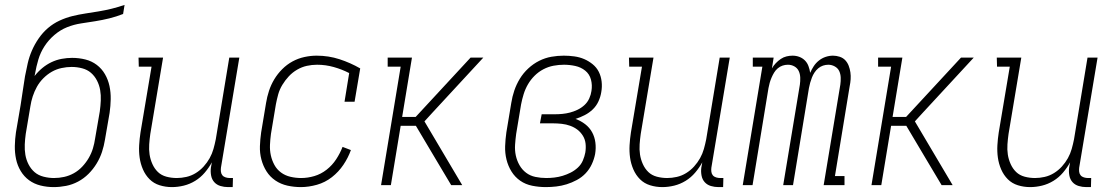

<svg xmlns="http://www.w3.org/2000/svg" viewBox="-20 -755 4540 783"><path d="M199 8Q171 8 145 1.5Q119 -5 98.5 -20Q78 -35 64.5 -57.5Q51 -80 45.5 -106Q40 -132 40.5 -160Q41 -188 45 -215L64 -326Q69 -356 73 -385.5Q77 -415 82 -444Q87 -470 93 -496.5Q99 -523 110 -548.5Q121 -574 137.5 -598Q154 -622 175.5 -640.5Q197 -659 223 -671Q249 -683 275.5 -689.5Q302 -696 328.5 -700Q355 -704 382 -708.5Q409 -713 435.5 -719.5Q462 -726 488 -735L482 -698Q454 -687 425.5 -680Q397 -673 368.5 -668.5Q340 -664 310.5 -659.5Q281 -655 253.5 -644Q226 -633 202 -612.5Q178 -592 161.5 -566.5Q145 -541 136.5 -512.5Q128 -484 123 -455L121 -445Q135 -463 152.5 -477.5Q170 -492 190 -501.5Q210 -511 231.5 -515Q253 -519 274 -519Q302 -519 328 -512.5Q354 -506 374.5 -490.5Q395 -475 408 -452.5Q421 -430 426.5 -404Q432 -378 431.5 -350.5Q431 -323 427 -295L408 -185Q404 -160 396 -135.5Q388 -111 374 -88Q360 -65 341 -46Q322 -27 298.5 -14.5Q275 -2 249.5 3Q224 8 199 8ZM200 -29Q221 -29 241.5 -33.5Q262 -38 281 -48.5Q300 -59 315.5 -75.5Q331 -92 342 -111Q353 -130 359 -150Q365 -170 368 -191L387 -301Q390 -323 391 -345Q392 -367 388.5 -387.5Q385 -408 375.5 -426.5Q366 -445 351 -458Q336 -471 315 -476.5Q294 -482 272 -482Q252 -482 231 -477.5Q210 -473 191.5 -462.5Q173 -452 157 -436Q141 -420 130.5 -401Q120 -382 113.5 -362Q107 -342 104 -322L85 -209Q82 -188 81 -166Q80 -144 83.5 -123.5Q87 -103 96.5 -84.5Q106 -66 121 -53Q136 -40 157.5 -34.5Q179 -29 200 -29Z M681 8Q655 8 631 0.5Q607 -7 590 -24Q573 -41 563 -64Q553 -87 549.5 -112Q546 -137 547.5 -163Q549 -189 553 -215L598 -483H546L545 -520H645L593 -209Q590 -188 588.5 -166.5Q587 -145 590 -125Q593 -105 601.5 -86Q610 -67 624 -53.5Q638 -40 658.5 -34.5Q679 -29 701 -29Q720 -29 740 -33.5Q760 -38 778 -49Q796 -60 810.5 -76Q825 -92 835 -110Q845 -128 850.5 -147.5Q856 -167 860 -187L915 -520H956L881 -71Q880 -63 881 -54.5Q882 -46 887 -40Q892 -34 900.5 -31.5Q909 -29 917 -29H930L929 8H910Q894 8 879 3.5Q864 -1 854 -12Q844 -23 841 -39Q838 -55 840 -71L844 -93Q832 -71 815 -51Q798 -31 776 -17.5Q754 -4 729.5 2Q705 8 681 8Z M1207 8Q1179 8 1152 2Q1125 -4 1103 -19Q1081 -34 1067 -56Q1053 -78 1046 -104.5Q1039 -131 1040 -159Q1041 -187 1045 -215L1065 -335Q1069 -360 1077 -384.5Q1085 -409 1098.5 -431.5Q1112 -454 1131 -473Q1150 -492 1173 -504.5Q1196 -517 1221.5 -522.5Q1247 -528 1271 -528Q1320 -528 1364.5 -513.5Q1409 -499 1449 -476L1426 -340H1385L1404 -457Q1375 -472 1341.5 -481.5Q1308 -491 1273 -491Q1252 -491 1231.5 -486.5Q1211 -482 1192 -471Q1173 -460 1158 -444Q1143 -428 1131.5 -409Q1120 -390 1114.5 -370Q1109 -350 1105 -329L1085 -209Q1082 -187 1081 -164.5Q1080 -142 1084.5 -121.5Q1089 -101 1099 -82.5Q1109 -64 1126 -51.5Q1143 -39 1164.5 -34Q1186 -29 1208 -29Q1235 -29 1262 -37Q1289 -45 1312 -63Q1335 -81 1351 -105.5Q1367 -130 1377 -156L1411 -143Q1400 -112 1380.5 -83Q1361 -54 1333.5 -32.5Q1306 -11 1272.5 -1.5Q1239 8 1207 8Z M1534 0 1614 -483H1561V-520H1660L1620 -278H1675L1899 -520H1951L1743 -295L1711 -260L1865 0H1820L1758 -104L1676 -242H1614L1574 0Z M2206 8Q2178 8 2150.5 2.5Q2123 -3 2101.5 -18Q2080 -33 2066 -55.5Q2052 -78 2045.5 -104.5Q2039 -131 2040 -159Q2041 -187 2045 -215L2065 -335Q2069 -361 2077.5 -386Q2086 -411 2100 -434Q2114 -457 2134.5 -476Q2155 -495 2179 -507Q2203 -519 2228.5 -523.5Q2254 -528 2279 -528Q2301 -528 2322.5 -525Q2344 -522 2362.5 -514Q2381 -506 2397 -493Q2413 -480 2422 -462Q2431 -444 2433.5 -422.5Q2436 -401 2432 -379Q2429 -360 2420.5 -341.5Q2412 -323 2397.5 -309Q2383 -295 2364.5 -285.5Q2346 -276 2327 -270Q2349 -262 2366.5 -248.5Q2384 -235 2394.5 -216Q2405 -197 2408 -174Q2411 -151 2407 -127Q2403 -106 2393.5 -85.5Q2384 -65 2368.5 -48.5Q2353 -32 2332.5 -21Q2312 -10 2291 -3.5Q2270 3 2248.5 5.5Q2227 8 2206 8ZM2208 -29Q2224 -29 2241 -31Q2258 -33 2274.5 -38Q2291 -43 2307 -51Q2323 -59 2336.5 -71.5Q2350 -84 2357 -100.5Q2364 -117 2367 -133Q2370 -152 2368 -169.5Q2366 -187 2357 -201.5Q2348 -216 2335 -226Q2322 -236 2305.5 -242Q2289 -248 2271 -250Q2253 -252 2235 -252H2182L2189 -289H2242Q2258 -289 2273.5 -290.5Q2289 -292 2304.5 -296Q2320 -300 2335.5 -307.5Q2351 -315 2363.5 -326.5Q2376 -338 2383 -353.5Q2390 -369 2392 -384Q2396 -408 2390 -430.5Q2384 -453 2366.5 -467Q2349 -481 2326 -486Q2303 -491 2280 -491Q2259 -491 2237.5 -487Q2216 -483 2196 -472.5Q2176 -462 2160 -446Q2144 -430 2133 -411Q2122 -392 2115.5 -371Q2109 -350 2105 -329L2085 -209Q2082 -187 2080.5 -164.5Q2079 -142 2083.5 -121Q2088 -100 2098.5 -81.5Q2109 -63 2125.5 -50.5Q2142 -38 2163.5 -33.5Q2185 -29 2208 -29Z M2681 8Q2655 8 2631 0.5Q2607 -7 2590 -24Q2573 -41 2563 -64Q2553 -87 2549.5 -112Q2546 -137 2547.5 -163Q2549 -189 2553 -215L2598 -483H2546L2545 -520H2645L2593 -209Q2590 -188 2588.5 -166.5Q2587 -145 2590 -125Q2593 -105 2601.5 -86Q2610 -67 2624 -53.5Q2638 -40 2658.5 -34.5Q2679 -29 2701 -29Q2720 -29 2740 -33.5Q2760 -38 2778 -49Q2796 -60 2810.5 -76Q2825 -92 2835 -110Q2845 -128 2850.5 -147.5Q2856 -167 2860 -187L2915 -520H2956L2881 -71Q2880 -63 2881 -54.5Q2882 -46 2887 -40Q2892 -34 2900.5 -31.5Q2909 -29 2917 -29H2930L2929 8H2910Q2894 8 2879 3.5Q2864 -1 2854 -12Q2844 -23 2841 -39Q2838 -55 2840 -71L2844 -93Q2832 -71 2815 -51Q2798 -31 2776 -17.5Q2754 -4 2729.5 2Q2705 8 2681 8Z M3009 0 3089 -483H3050V-520H3135L3128 -476Q3134 -487 3143.5 -497Q3153 -507 3164 -514.5Q3175 -522 3187.5 -525Q3200 -528 3212 -528Q3227 -528 3240 -523Q3253 -518 3262.5 -508.5Q3272 -499 3277 -485.5Q3282 -472 3284 -458Q3290 -472 3298.5 -485Q3307 -498 3319.5 -508Q3332 -518 3347 -523Q3362 -528 3377 -528Q3391 -528 3404.5 -523.5Q3418 -519 3427 -509.5Q3436 -500 3441 -487Q3446 -474 3448 -460Q3450 -446 3449 -431.5Q3448 -417 3445 -403L3385 -37H3424V0H3339L3407 -410Q3409 -424 3408.5 -438.5Q3408 -453 3402.5 -465Q3397 -477 3384.5 -484Q3372 -491 3358 -491Q3347 -491 3336.5 -487.5Q3326 -484 3317 -476.5Q3308 -469 3301.5 -459Q3295 -449 3291 -438.5Q3287 -428 3284 -417.5Q3281 -407 3279 -396L3214 0H3174L3242 -410Q3244 -424 3243.5 -438.5Q3243 -453 3237.5 -465Q3232 -477 3220 -484Q3208 -491 3193 -491Q3182 -491 3171.5 -487.5Q3161 -484 3152 -476.5Q3143 -469 3137 -459Q3131 -449 3126.5 -438.5Q3122 -428 3119 -417.5Q3116 -407 3114 -396L3049 0Z M3534 0 3614 -483H3561V-520H3660L3620 -278H3675L3899 -520H3951L3743 -295L3711 -260L3865 0H3820L3758 -104L3676 -242H3614L3574 0Z M4181 8Q4155 8 4131 0.5Q4107 -7 4090 -24Q4073 -41 4063 -64Q4053 -87 4049.5 -112Q4046 -137 4047.5 -163Q4049 -189 4053 -215L4098 -483H4046L4045 -520H4145L4093 -209Q4090 -188 4088.5 -166.5Q4087 -145 4090 -125Q4093 -105 4101.5 -86Q4110 -67 4124 -53.5Q4138 -40 4158.5 -34.5Q4179 -29 4201 -29Q4220 -29 4240 -33.5Q4260 -38 4278 -49Q4296 -60 4310.5 -76Q4325 -92 4335 -110Q4345 -128 4350.5 -147.5Q4356 -167 4360 -187L4415 -520H4456L4381 -71Q4380 -63 4381 -54.5Q4382 -46 4387 -40Q4392 -34 4400.5 -31.5Q4409 -29 4417 -29H4430L4429 8H4410Q4394 8 4379 3.5Q4364 -1 4354 -12Q4344 -23 4341 -39Q4338 -55 4340 -71L4344 -93Q4332 -71 4315 -51Q4298 -31 4276 -17.5Q4254 -4 4229.5 2Q4205 8 4181 8Z"/></svg>

Font: Iosevka Curly Slab Extralight
Style: Italic
Weight: 200
Italic angle: -9°
Monospace: yes
Designer: Belleve Invis
Foundry: Belleve Invis
Version: Version 22.1.2; ttfautohint (v1.8.4)